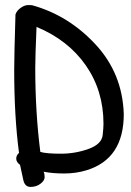

<svg xmlns="http://www.w3.org/2000/svg" viewBox="-20 -682 515 757"><path d="M59 -32Q44 -43 44 -56.5Q44 -70 55 -79Q36 -222 36 -407Q36 -463 41 -625Q46 -640 61.5 -651Q77 -662 91 -662Q105 -662 108 -661Q251 -621 357 -506.5Q463 -392 468 -232Q468 -56 322 -11Q280 2 233.5 2Q187 2 152 -5Q156 3 156 16.5Q156 30 139.5 42.5Q123 55 100.5 55Q78 55 72 28ZM119 -415Q119 -240 139 -83Q163 -76 220 -76Q277 -76 329.5 -95Q382 -114 385 -151Q388 -179 388 -194Q388 -324 318.5 -424Q249 -524 124 -576Q119 -458 119 -415Z"/></svg>

Font: Patrick Hand
Style: Regular
Weight: 400
Designer: Patrick Wagesreiter
Foundry: Patrick Wagesreiter
Version: Version 1.003;PS 001.003;hotconv 1.0.70;makeotf.lib2.5.58329